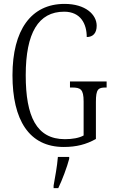

<svg xmlns="http://www.w3.org/2000/svg" viewBox="-20 -744 581 985"><path d="M307 10C372 10 422 -3 472 -31V-221C472 -287 484 -295 522 -295H527V-326H339V-295H349C393 -295 409 -287 409 -223V-49C386 -36 351 -30 313 -30C167 -30 112 -147 112 -358C112 -575 177 -684 309 -684C395 -684 425 -620 425 -554C457 -554 476 -574 476 -612C476 -669 419 -724 311 -724C139 -724 44 -589 44 -358C44 -130 128 10 307 10ZM255 208V221H279C299 180 324 113 335 71V61H277C273 112 263 161 255 208Z"/></svg>

Font: Noto Serif Thai ExtraCondensed Light
Style: Regular
Weight: 300
Width: 2
Designer: Monotype Design Team
Foundry: Monotype Imaging Inc.
Version: Version 2.002